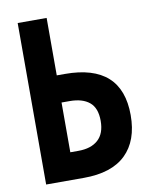

<svg xmlns="http://www.w3.org/2000/svg" viewBox="-81 -775 663 836"><g transform="rotate(-10 250.0 -357.0)"><path d="M55 0V-714H183V-460H219Q470 -460 470 -234Q470 -121 407.5 -60.5Q345 0 222 0ZM183 -120H219Q275 -120 306 -148Q337 -176 337 -232Q337 -289 306 -314.5Q275 -340 219 -340H183Z"/></g></svg>

Font: Noto Sans Mono ExtraCondensed
Style: Bold
Weight: 700
Width: 2
Designer: Monotype Design Team
Foundry: Monotype Imaging Inc.
Version: Version 2.014